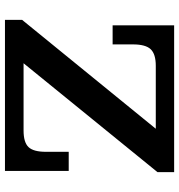

<svg xmlns="http://www.w3.org/2000/svg" viewBox="6 -728 722 774"><g transform="rotate(90 367.0 -341.0)"><path d="M60 0V-69L499 -608H245Q198 -608 178.5 -587.5Q159 -567 159 -516V-434H82V-682H674V-615L235 -75H506Q554 -75 573 -95Q592 -115 592 -165V-257H669V0Z"/></g></svg>

Font: Montagu Slab 16pt Medium
Style: Regular
Weight: 500
Designer: Florian Karsten
Foundry: Florian Karsten
Version: Version 1.000; ttfautohint (v1.8.3)